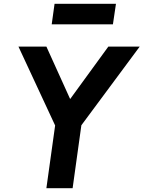

<svg xmlns="http://www.w3.org/2000/svg" viewBox="-20 -990 755 1010"><path d="M574 -862 590 -970H267L252 -862ZM362 0 408 -331 715 -745H550L349 -469L224 -745H77L270 -330L224 0Z"/></svg>

Font: Plus Jakarta Sans
Style: Bold Italic
Weight: 700
Italic angle: -8°
Designer: Gumpita Rahayu
Foundry: Tokotype
Version: Version 2.071;gftools[0.9.30]